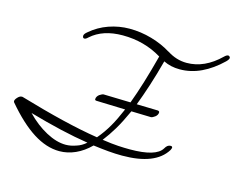

<svg xmlns="http://www.w3.org/2000/svg" viewBox="-101 -868 1258 1028"><g transform="rotate(15 528.0 -353.5)"><path d="M730 -654H731Q782 -621 839 -621Q938 -621 1024 -705Q1036 -717 1045 -717Q1049 -717 1052.5 -713.5Q1056 -710 1056 -706Q1056 -698 1042 -684Q988 -632 930.5 -605Q873 -578 812 -578Q762 -578 722 -598Q701 -519 680 -454.5Q659 -390 639 -338L757 -335Q766 -333 766 -327Q766 -319 762 -312.5Q758 -306 752 -301.5Q746 -297 740 -294Q734 -291 730 -291L621 -294Q591 -228 565.5 -185.5Q540 -143 512 -107Q566 -99 601 -97Q636 -95 665 -95Q811 -95 842 -148Q854 -170 872 -170Q882 -170 882 -162Q882 -158 877 -148Q818 -52 634 -52Q597 -52 557.5 -55.5Q518 -59 473 -65Q435 -27 391.5 -7.5Q348 12 303 12Q231 12 157 -35Q83 -82 2 -178Q0 -180 0 -185Q0 -193 11.5 -205.5Q23 -218 34 -218H38Q170 -179 279.5 -152.5Q389 -126 479 -112Q496 -132 510 -152Q524 -172 536.5 -193.5Q549 -215 561 -240Q573 -265 586 -295L427 -300Q417 -300 417 -307Q417 -315 421.5 -322Q426 -329 432.5 -333.5Q439 -338 445 -340.5Q451 -343 454 -343L604 -339Q625 -395 646 -463.5Q667 -532 689 -616Q592 -675 472 -675Q362 -675 297 -617Q285 -605 277 -605Q267 -605 267 -618Q267 -628 283 -641Q328 -680 384 -699.5Q440 -719 498 -719Q561 -719 621.5 -701.5Q682 -684 730 -654ZM385 -41Q412 -49 437 -71Q365 -82 283 -101Q201 -120 107 -147Q159 -93 217.5 -61.5Q276 -30 327 -30Q355 -30 385 -41Z"/></g></svg>

Font: Discipuli Britannica
Style: Regular
Weight: 400
Designer: Peter Wiegel
Foundry: Peter Wiegel
Version: Version 0.001 2009